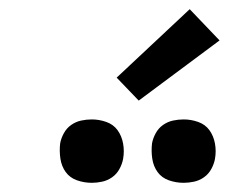

<svg xmlns="http://www.w3.org/2000/svg" viewBox="-20 -999 498 418"><path d="M380 -601Q363 -601 347.5 -606.5Q332 -612 323 -624.5Q314 -637 311.5 -653.5Q309 -670 311 -687Q313 -698 319 -709Q325 -720 335 -727Q345 -734 356.5 -736.5Q368 -739 380 -739Q396 -739 411.5 -733.5Q427 -728 436 -715.5Q445 -703 448 -686.5Q451 -670 448 -653Q446 -642 440 -631Q434 -620 424 -613Q414 -606 402.5 -603.5Q391 -601 380 -601ZM180 -601Q163 -601 147.5 -606.5Q132 -612 123 -624.5Q114 -637 111.5 -653.5Q109 -670 111 -687Q113 -698 119 -709Q125 -720 135 -727Q145 -734 156.5 -736.5Q168 -739 180 -739Q196 -739 211.5 -733.5Q227 -728 236 -715.5Q245 -703 248 -686.5Q251 -670 248 -653Q246 -642 240 -631Q234 -620 224 -613Q214 -606 202.5 -603.5Q191 -601 180 -601ZM282 -780 234 -830 393 -979 458 -911Z"/></svg>

Font: Iosevka Etoile Medium Oblique
Style: Regular
Weight: 500
Italic angle: -9°
Designer: Belleve Invis
Foundry: Belleve Invis
Version: Version 15.5.2; ttfautohint (v1.8.4)